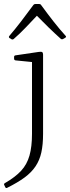

<svg xmlns="http://www.w3.org/2000/svg" viewBox="-47 -751 348 954"><path d="M112 -86V-323H167V-86ZM-26 168Q-29 163 -23 159Q29 129 58 97.5Q87 66 99.5 22Q112 -22 112 -86H167Q167 -33 158.5 6Q150 45 129.5 75.5Q109 106 75 131Q41 156 -11 182Q-17 186 -21 179ZM112 -323V-467L130 -441L30 -451Q23 -452 23 -460V-468Q23 -475 30 -476L145 -493Q158 -495 162.5 -492Q167 -489 167 -480V-323ZM0 -562Q-5 -567 -1 -572Q28 -606 56.5 -643Q85 -680 118 -725Q122 -731 129 -731H147Q155 -731 158 -725Q191 -680 220 -643Q249 -606 279 -573Q284 -568 278 -564Q275 -562 272.5 -560.5Q270 -559 266 -557Q259 -554 254 -559Q225 -585 192.5 -616.5Q160 -648 126 -683H146Q113 -648 82.5 -616Q52 -584 22 -558Q17 -553 10 -556Q7 -558 5 -559.5Q3 -561 0 -562Z"/></svg>

Font: Hahmlet ExtraLight
Style: Regular
Weight: 250
Designer: Minjoo Ham & Mark Frömberg
Foundry: hypertype
Version: Version 1.002